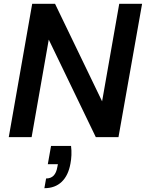

<svg xmlns="http://www.w3.org/2000/svg" viewBox="-20 -720 766 1008"><path d="M26 0 149 -700H269L516 -188L606 -700H726L602 0H483L236 -512L146 0ZM213 268 222 217Q247 217 261.5 202Q276 187 281 157L284 142H231L248 46H353Q356 70 355 94Q354 118 350 138Q339 201 304 234.5Q269 268 213 268Z"/></svg>

Font: DM Sans 24pt SemiBold
Style: Italic
Weight: 600
Italic angle: -10°
Designer: Colophon Foundry, Jonny Pinhorn
Foundry: Colophon Foundry
Version: Version 4.004;gftools[0.9.30]